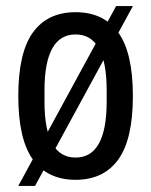

<svg xmlns="http://www.w3.org/2000/svg" viewBox="-20 -578 496 630"><path d="M228 12Q136 12 88 -54.5Q40 -121 40 -263Q40 -405 88 -471.5Q136 -538 228 -538Q320 -538 368 -471.5Q416 -405 416 -263Q416 -121 368 -54.5Q320 12 228 12ZM228 -61Q279 -61 304.5 -107Q330 -153 330 -244V-282Q330 -373 304.5 -419Q279 -465 228 -465Q177 -465 151.5 -419Q126 -373 126 -282V-244Q126 -153 151.5 -107Q177 -61 228 -61ZM40 32 361 -558H416L95 32Z"/></svg>

Font: Archivo Narrow
Style: Regular
Weight: 400
Designer: Hector Gatti
Foundry: Omnibus-Type
Version: Version 3.002